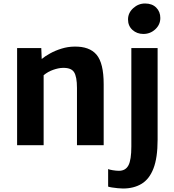

<svg xmlns="http://www.w3.org/2000/svg" viewBox="-20 -832 998 1100"><path d="M78 0V-556.5H216.5L219 -494Q238 -510 267.5 -526.2Q297 -542.5 332.8 -553.5Q368.5 -564.5 405 -565Q492 -567 533 -518.8Q574 -470.5 574 -349.5V0H421V-328Q421 -393 404 -419Q387 -445 337.5 -443Q315 -442.5 284.8 -432Q254.5 -421.5 230 -401V0ZM599.5 237V136.5Q606 140 625.8 143.2Q645.5 146.5 661.5 146.5Q699.5 146.5 716 115Q732.5 83.5 732.5 7.5V-556.5H883V-32Q883 72 859.2 133.2Q835.5 194.5 791 221.2Q746.5 248 684.5 248Q672 248 654.2 246.2Q636.5 244.5 621 242Q605.5 239.5 599.5 237ZM801.5 -637.5Q764.5 -637.5 739 -660.5Q713.5 -683.5 713.5 -720.5Q713.5 -758 743 -785Q772.5 -812 811 -812Q851.5 -812 875 -788.5Q898.5 -765 898.5 -729Q898.5 -691 869.8 -664.2Q841 -637.5 801.5 -637.5Z"/></svg>

Font: Merriweather Sans
Style: Bold
Weight: 700
Designer: Eben Sorkin
Foundry: Eben Sorkin
Version: Version 1.008; ttfautohint (v1.7.19-72a1) -l 8 -r 50 -G 200 